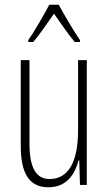

<svg xmlns="http://www.w3.org/2000/svg" viewBox="-20 -784 458 814"><path d="M229 -764H189C166 -720 124 -648 100 -614V-606H121C148 -637 183 -690 209 -726C237 -687 269 -638 297 -606H319V-614C302 -638 254 -717 229 -764ZM348 -529H311V-233C311 -90 266 -25 190 -25C135 -25 105 -70 105 -174V-529H68V-165C68 -49 104 10 185 10C264 10 298 -47 313 -104H316L319 0H348Z"/></svg>

Font: Noto Sans Myanmar ExtraCondensed ExtraLight
Style: Regular
Weight: 200
Width: 2
Designer: Monotype Design Team
Foundry: Monotype Imaging Inc.
Version: Version 2.107